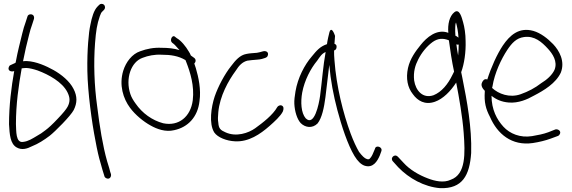

<svg xmlns="http://www.w3.org/2000/svg" viewBox="-20 -716 2979 1000"><path d="M26 -367C18 -347 40 -340 54 -346C39 -262 27 -166 27 -69C30 -16 33 33 67 52C93 67 121 59 146 46C179 33 210 13 239 -9C266 -30 348 -112 364 -143C373 -161 378 -179 378 -197C378 -215 373 -234 363 -253C343 -293 300 -328 259 -351C221 -372 169 -396 119 -398C113 -398 107 -398 100 -397C109 -444 120 -491 131 -533C136 -553 141 -572 148 -590L157 -618C158 -623 158 -627 156 -632C150 -646 126 -644 123 -630L114 -602C107 -583 101 -563 96 -542C85 -496 72 -448 63 -398C62 -395 62 -388 59 -388L35 -377C30 -375 28 -372 26 -367ZM63 -70C63 -173 77 -271 93 -360C101 -361 109 -362 118 -362C135 -361 155 -356 176 -349C235 -327 304 -289 331 -236C338 -222 342 -209 342 -197C342 -185 339 -173 332 -160C325 -147 308 -126 281 -98C254 -69 232 -49 217 -38C202 -26 187 -16 172 -8C150 5 128 20 101 23C61 30 65 -34 63 -70Z M435 -346C437 -235 458 -79 477 16C486 66 495 105 504 134C512 163 517 181 520 189L524 202C525 207 529 210 533 212C548 220 561 208 558 191L554 179C552 170 547 152 538 124C515 43 499 -57 486 -163C471 -270 467 -387 475 -491C480 -555 485 -589 500 -632C504 -644 508 -652 513 -656L522 -665C525 -668 527 -673 527 -678C527 -689 519 -696 509 -696C504 -696 500 -694 497 -691L488 -682C469 -663 458 -625 451 -588C446 -566 442 -535 439 -494C436 -453 434 -404 435 -346Z M622 -348C599 -273 622 -202 657 -155C684 -118 728 -82 765 -62C797 -44 842 -27 887 -38C959 -53 1010 -107 1019 -189C1028 -249 1014 -314 1000 -361L992 -385C1000 -393 1002 -406 992 -414L974 -427C971 -435 967 -442 963 -448C948 -474 923 -505 901 -517L892 -524C878 -538 862 -507 876 -494L885 -487C892 -482 904 -466 915 -455C886 -464 856 -467 822 -467C781 -469 745 -462 710 -449C668 -435 636 -393 622 -348ZM659 -226C632 -306 662 -394 723 -415C751 -426 786 -433 821 -431C869 -431 909 -425 946 -403L950 -393C971 -339 993 -269 984 -194C973 -108 911 -57 830 -74C773 -89 721 -126 686 -177C675 -192 665 -208 659 -226Z M1096 -26C1114 0 1160 18 1204 20C1275 24 1335 -17 1384 -60C1409 -82 1441 -111 1453 -135C1458 -147 1459 -161 1448 -166C1439 -171 1427 -164 1424 -158C1401 -117 1349 -77 1309 -48C1274 -23 1210 -1 1154 -27C1129 -38 1119 -46 1117 -77C1114 -92 1115 -110 1117 -132C1125 -216 1169 -295 1208 -348C1225 -375 1242 -393 1268 -400C1277 -401 1285 -402 1292 -403C1307 -405 1331 -405 1344 -409C1355 -413 1370 -414 1374 -425C1382 -444 1366 -454 1347 -448C1335 -445 1332 -443 1318 -441C1298 -439 1282 -439 1263 -435C1230 -429 1207 -403 1183 -371C1151 -331 1116 -266 1098 -213C1080 -159 1067 -72 1096 -26Z M1513 -175C1515 -136 1527 -96 1546 -75C1570 -51 1607 -46 1634 -73C1657 -102 1668 -156 1675 -210C1682 -265 1688 -323 1695 -378C1702 -296 1717 -219 1737 -143C1759 -60 1791 38 1826 96C1843 124 1861 141 1879 147C1923 161 1945 124 1958 94L1966 72C1975 49 1937 37 1933 59L1924 80C1919 93 1913 103 1906 110C1903 114 1897 115 1890 112C1879 109 1866 96 1850 75C1836 51 1821 19 1806 -21C1767 -127 1732 -265 1722 -402C1720 -421 1720 -438 1720 -453C1727 -455 1733 -461 1733 -471C1734 -480 1730 -485 1722 -488C1723 -505 1724 -518 1725 -529C1715 -559 1703 -572 1696 -549C1693 -538 1685 -504 1683 -486C1682 -485 1681 -485 1680 -485C1647 -473 1630 -454 1604 -422C1566 -378 1531 -311 1519 -240C1515 -216 1512 -194 1513 -175ZM1554 -234C1566 -298 1598 -359 1632 -400C1646 -420 1656 -437 1676 -445C1663 -375 1657 -291 1647 -216C1641 -173 1617 -55 1572 -100C1548 -128 1545 -185 1554 -234Z M2021 112C2021 117 2023 121 2026 124L2054 155C2110 213 2189 257 2272 264C2389 268 2426 197 2434 81C2438 -52 2412 -191 2389 -306L2386 -321C2385 -326 2383 -333 2382 -340C2398 -383 2407 -445 2405 -503C2405 -539 2399 -576 2392 -600C2385 -625 2373 -674 2346 -652C2321 -632 2311 -590 2315 -545C2255 -568 2201 -520 2171 -482C2145 -450 2116 -411 2105 -362C2093 -307 2103 -260 2130 -226C2155 -191 2193 -168 2245 -186C2288 -201 2327 -241 2356 -286C2371 -209 2389 -106 2395 -24C2403 83 2407 192 2328 220C2291 238 2244 227 2208 213C2163 196 2115 169 2081 131L2052 100C2049 97 2044 94 2039 94C2030 94 2021 102 2021 112ZM2137 -297C2132 -342 2143 -377 2158 -406C2176 -442 2203 -475 2233 -497C2261 -517 2288 -518 2318 -506C2324 -460 2334 -392 2345 -343L2337 -327C2313 -277 2280 -237 2238 -220C2182 -201 2145 -244 2137 -297ZM2351 -573C2351 -583 2352 -592 2355 -599C2361 -576 2366 -553 2368 -520C2363 -523 2358 -528 2352 -530C2351 -545 2350 -560 2351 -573ZM2357 -485C2361 -483 2365 -483 2369 -484C2369 -466 2368 -447 2366 -427C2362 -448 2359 -468 2357 -485Z M2491 -287C2482 -270 2495 -253 2505 -243V-240C2501 -183 2510 -149 2532 -107C2570 -19 2645 45 2755 29C2788 24 2821 16 2848 6L2886 -8C2891 -10 2894 -14 2896 -18C2904 -34 2886 -45 2873 -42L2835 -27C2811 -18 2781 -12 2751 -7C2689 3 2635 -20 2602 -56C2568 -93 2540 -145 2540 -217C2564 -198 2592 -185 2630 -182C2680 -178 2726 -198 2761 -218C2813 -245 2875 -282 2901 -338C2924 -397 2893 -452 2861 -486C2832 -516 2796 -544 2758 -555C2683 -576 2635 -532 2599 -479C2569 -434 2538 -366 2518 -302C2503 -308 2495 -296 2491 -287ZM2543 -258 2545 -266C2556 -336 2591 -409 2622 -456C2646 -492 2670 -518 2709 -523C2764 -531 2802 -497 2834 -462C2857 -437 2886 -396 2868 -352C2855 -324 2827 -300 2799 -283C2767 -258 2731 -239 2691 -225C2634 -205 2576 -227 2543 -258Z"/></svg>

Font: Stray Cat
Style: Cn
Weight: 400
Version: Version 1.0